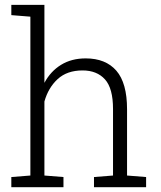

<svg xmlns="http://www.w3.org/2000/svg" viewBox="-20 -782 672 802"><path d="M27.3 0V-42.5L106.9 -48.8V-712.4L27.3 -718.8V-761.7H165.5V-436Q191.4 -484.4 235.1 -511.2Q278.8 -538.1 337.9 -538.1Q421.4 -538.1 466.1 -486.6Q510.7 -435.1 510.7 -325.7V-48.8L590.3 -42.5V0H372.6V-42.5L452.1 -48.8V-326.7Q452.1 -413.1 418.5 -450.4Q384.8 -487.8 324.7 -487.8Q260.3 -487.8 220.9 -451.7Q181.6 -415.5 165.5 -357.9V-48.8L245.1 -42.5V0Z"/></svg>

Font: Roboto Slab Light
Style: Regular
Weight: 300
Designer: Google
Version: Version 2.000; ttfautohint (v1.8.1.43-b0c9)